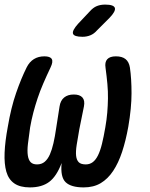

<svg xmlns="http://www.w3.org/2000/svg" viewBox="-31 -805 651 835"><path d="M473 -560Q500 -560 515 -548Q530 -536 534 -511Q541 -463 541 -399.5Q541 -336 527 -254Q516 -193 500 -144.5Q484 -96 461 -61.5Q438 -27 407 -8.5Q376 10 333 10Q278 10 254.5 -12.5Q231 -35 237 -96Q215 -38 183 -14Q151 10 99 10Q56 10 31 -7.5Q6 -25 -3.5 -58.5Q-13 -92 -11 -141Q-9 -190 3 -254Q17 -337 39 -400.5Q61 -464 85 -512Q97 -536 116.5 -548Q136 -560 162 -560Q187 -560 194 -548.5Q201 -537 189 -512Q171 -474 157 -441.5Q143 -409 132.5 -377.5Q122 -346 114 -315.5Q106 -285 100 -251Q94 -210 90.5 -179.5Q87 -149 90 -129Q93 -109 102.5 -99.5Q112 -90 130 -90Q150 -90 163.5 -101.5Q177 -113 186 -133.5Q195 -154 201.5 -182.5Q208 -211 213 -246L228 -342Q232 -368 248 -381Q264 -394 290 -394Q316 -394 327.5 -381Q339 -368 334 -342L314 -243Q307 -204 302.5 -175Q298 -146 300 -127.5Q302 -109 311.5 -99.5Q321 -90 342 -90Q359 -90 372 -99.5Q385 -109 395 -129Q405 -149 412.5 -179.5Q420 -210 427 -251Q433 -285 435.5 -315.5Q438 -346 438.5 -376.5Q439 -407 436 -440Q433 -473 428 -510Q424 -535 435.5 -547.5Q447 -560 473 -560ZM391 -673Q378 -658 362 -651.5Q346 -645 328 -645Q291 -645 286.5 -658.5Q282 -672 309 -702L359 -755Q374 -772 390 -778.5Q406 -785 426 -785Q464 -785 468.5 -770.5Q473 -756 445 -727Z"/></svg>

Font: Maple Mono NL Medium
Style: Italic
Weight: 500
Italic angle: -10°
Monospace: yes
Designer: subframe7536
Version: Version 7.000